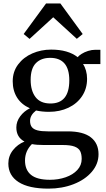

<svg xmlns="http://www.w3.org/2000/svg" viewBox="-20 -856 629 1140"><path d="M29.5 115Q29.5 70 57.2 35.2Q85 0.5 125.5 -15.5Q77 -41 77 -99Q77 -134.5 99.8 -165.2Q122.5 -196 157.5 -213Q107 -235.5 81.2 -276.8Q55.5 -318 55.5 -373.5Q55.5 -430.5 87.5 -473.2Q119.5 -516 171.8 -538.8Q224 -561.5 283.5 -561.5Q384.5 -561.5 441 -516.5Q448.5 -526 464.8 -536.2Q481 -546.5 502.8 -553.5Q524.5 -560.5 547 -560.5H576V-475.5H473Q484 -459.5 490.5 -436.8Q497 -414 497 -388Q497 -330 467.5 -285.5Q438 -241 386.5 -216.5Q335 -192 270.5 -192Q230 -192 194 -200Q158.5 -172 158.5 -138.5Q158.5 -115 169 -101.5Q179.5 -88 202.5 -82Q225.5 -76 264.5 -76H382Q474 -76 519.5 -40.5Q565 -5 565 59.5Q565 117.5 525 164.2Q485 211 417 237.5Q349 264 267.5 264Q151 264 90.2 225Q29.5 186 29.5 115ZM391.5 -379Q391.5 -446 362.8 -479.2Q334 -512.5 278 -512.5Q224 -512.5 193 -481Q162 -449.5 162 -381.5Q162 -317.5 191 -279.5Q220 -241.5 279.5 -241.5Q391.5 -241.5 391.5 -379ZM465 87.5Q465 59 456 41.2Q447 23.5 422.5 14.2Q398 5 353.5 5H240Q196.5 5 169.5 -0.5Q128.5 40.5 128.5 97Q128.5 153 164.2 182.2Q200 211.5 276.5 211.5Q326.5 211.5 369.8 196.5Q413 181.5 439 153.5Q465 125.5 465 87.5ZM120.5 -654 253.5 -835.5H338.5L471 -654L436 -625.5L296 -753.5L155.5 -625Z"/></svg>

Font: Merriweather 12pt
Style: Regular
Weight: 400
Designer: Eben Sorkin
Foundry: Eben Sorkin
Version: Version 2.100